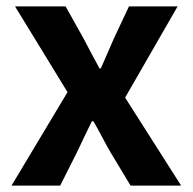

<svg xmlns="http://www.w3.org/2000/svg" viewBox="-20 -580 602 600"><path d="M16 0 191 -292 27 -560H185L241 -460Q266 -412 291 -366H295Q305 -389 315.5 -413Q326 -437 336 -460L383 -560H535L371 -275L546 0H388L326 -103Q312 -127 299 -152Q286 -177 272 -201H267Q255 -177 243.5 -152.5Q232 -128 220 -103L168 0Z"/></svg>

Font: Kinto Sans
Style: Bold
Weight: 700
Designer: Authors: Ryoko NISHIZUKA  (kana & ideographs); Paul D. Hunt (Latin, Greek & Cyrillic); Wenlong ZHANG  (bopomofo); Sandol
Foundry: Adobe Systems Incorporated, ookami Inc.
Version: Version 0.001